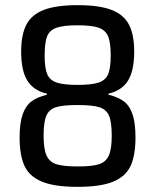

<svg xmlns="http://www.w3.org/2000/svg" viewBox="-20 -716 602 744"><path d="M56 -183Q56 -240 68 -273.5Q80 -307 102.5 -323.5Q125 -340 162 -349V-353Q110 -365 86 -403.5Q62 -442 62 -516Q62 -581 82 -620Q102 -659 149.5 -677.5Q197 -696 281 -696Q365 -696 412.5 -677.5Q460 -659 480 -620Q500 -581 500 -516Q500 -442 476 -403.5Q452 -365 400 -353V-349Q437 -340 459.5 -323.5Q482 -307 493.5 -273.5Q505 -240 505 -183Q505 -115 486.5 -74Q468 -33 419.5 -12.5Q371 8 281 8Q190 8 141.5 -12.5Q93 -33 74.5 -74Q56 -115 56 -183ZM409 -501Q409 -551 399 -575Q389 -599 362.5 -608.5Q336 -618 281 -618Q226 -618 199 -608.5Q172 -599 162.5 -575Q153 -551 153 -501Q153 -452 163 -428.5Q173 -405 200 -396Q227 -387 281 -387Q335 -387 362 -396Q389 -405 399 -428.5Q409 -452 409 -501ZM413 -189Q413 -243 402.5 -267.5Q392 -292 365 -300.5Q338 -309 281 -309Q223 -309 196.5 -300.5Q170 -292 159.5 -267.5Q149 -243 149 -189Q149 -138 160.5 -113Q172 -88 199 -79.5Q226 -71 281 -71Q336 -71 363 -79.5Q390 -88 401.5 -113Q413 -138 413 -189Z"/></svg>

Font: Saira Semi Condensed
Style: Regular
Weight: 400
Width: 4
Designer: Hector Gatti with collaboration of the Omnibus-Type team
Foundry: Omnibus-Type
Version: Version 1.001; ttfautohint (v1.8)